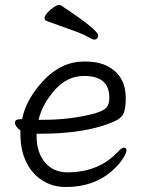

<svg xmlns="http://www.w3.org/2000/svg" viewBox="-20 -733 583 771"><path d="M374 -591Q374 -574 357 -574Q352 -574 332 -585.5Q312 -597 264 -614Q216 -631 166 -649Q159 -652 159 -660.5Q159 -669 170 -681.5Q181 -694 195 -703.5Q209 -713 215.5 -713Q222 -713 224 -712Q374 -613 374 -591ZM59 -254 69 -255Q84 -334 155 -410Q226 -486 319 -486Q381 -486 418 -464Q485 -425 485 -340Q485 -306 479.5 -286Q474 -266 454 -253.5Q434 -241 389 -227Q289 -196 140 -196H127V-186Q127 -121 160.5 -81Q194 -41 251 -41Q377 -41 455 -125Q468 -140 478 -140Q488 -140 488 -129.5Q488 -119 473.5 -96Q459 -73 429 -46Q356 18 244 18Q193 18 151.5 -7.5Q110 -33 86 -81Q62 -129 62 -195V-209Q40 -226 40 -240Q40 -254 59 -254ZM155 -252Q267 -252 362 -278Q398 -289 408.5 -302Q419 -315 419 -341Q419 -428 318 -428Q249 -428 199 -370.5Q149 -313 135 -252Z"/></svg>

Font: LXGW WenKai
Style: Regular
Weight: 400
Designer: LXGW / Fontworks Inc.
Foundry: LXGW / Fontworks Inc.
Version: Version 1.520; June 14, 2025